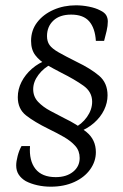

<svg xmlns="http://www.w3.org/2000/svg" viewBox="-20 -599 465 723"><path d="M171 104Q145 104 120.5 98.5Q96 93 77 83Q60 73 50.5 58.5Q41 44 41 24Q41 9 46.5 -12Q52 -33 61 -49H93Q89 6 113.5 37Q138 68 190 68Q230 68 255 48Q280 28 280 -4Q280 -31 263.5 -49.5Q247 -68 221 -83Q195 -98 164 -113Q109 -140 78 -164.5Q47 -189 47 -233Q47 -263 61 -290.5Q75 -318 100 -340Q125 -362 159 -374L176 -359Q145 -344 125 -317.5Q105 -291 105 -263Q105 -235 123.5 -215.5Q142 -196 169.5 -181.5Q197 -167 222 -154Q270 -131 305.5 -102Q341 -73 341 -26Q341 9 319.5 39Q298 69 259.5 86.5Q221 104 171 104ZM274 -101 257 -116Q288 -131 307.5 -158.5Q327 -186 327 -216Q327 -253 294 -276.5Q261 -300 211 -325Q182 -340 155.5 -355Q129 -370 113 -391Q97 -412 97 -445Q97 -485 120 -515Q143 -545 181.5 -562Q220 -579 266 -579Q290 -579 315 -574Q340 -569 357 -560Q374 -552 380 -541.5Q386 -531 386 -518Q386 -502 381.5 -482.5Q377 -463 372 -445H341Q338 -493 316 -518.5Q294 -544 248 -544Q205 -544 181 -521.5Q157 -499 157 -463Q157 -443 166.5 -429.5Q176 -416 200.5 -402Q225 -388 269 -366Q321 -341 353 -314Q385 -287 385 -240Q385 -212 372 -185Q359 -158 334 -136Q309 -114 274 -101Z"/></svg>

Font: Yrsa Light
Style: Italic
Weight: 300
Italic angle: -7.10001°
Designer: Anna Giedrys (Yrsa+Rasa design), David Brezina (Yrsa art-direction, Rasa art-direction, design)
Foundry: Rosetta Type Foundry
Version: Version 2.004